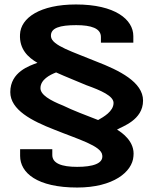

<svg xmlns="http://www.w3.org/2000/svg" viewBox="-20 -700 692 859"><path d="M325.5 139C487 139 572 69 577 -0.5C585 -66.5 525 -107.5 503.5 -120C525.5 -134 620 -162 620 -250C620 -332.5 514.5 -385 410.5 -425C308.5 -467.5 211 -496 208 -537C205 -575.5 248.5 -587.5 321 -587.5C387.5 -587.5 431.5 -573.5 431.5 -534.5V-509H576.5V-538.5C576.5 -613 494.5 -680 320 -680C159 -680 72.5 -620 69.5 -546C66 -480 105.5 -443 147.5 -419C112.5 -406 26 -378.5 26 -288C26 -208.5 122.5 -159 223 -120C329 -77 434 -47.5 437.5 -5.5C443 32 394.5 46.5 325 46.5C256 46.5 214 31 214 -6.5V-32.5H70V-2.5C70 73 145.5 139 325.5 139ZM419 -163C365 -184 305 -206.5 262.5 -227.5C203.5 -251 161 -276 161 -305.5C161 -343.5 202.5 -365 231 -376C274 -356.5 324 -337 366 -319C433 -295 488 -270.5 488 -239.5C488 -201.5 442.5 -176.5 419 -163Z"/></svg>

Font: Anybody
Style: Bold
Weight: 700
Designer: Tyler Finck
Foundry: Etcetera Type Company
Version: Version 1.110